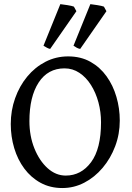

<svg xmlns="http://www.w3.org/2000/svg" viewBox="-20 -906 647 940"><path d="M285.2 14.6Q225.6 14.6 178.7 -11Q131.8 -36.6 99.1 -80.6Q66.4 -124.5 49.6 -180.9Q32.7 -237.3 32.7 -298.8Q32.7 -365.2 54 -425Q75.2 -484.9 113.3 -531Q151.4 -577.1 202.6 -603.5Q253.9 -629.9 313.5 -629.9Q375.5 -629.9 422.6 -603.5Q469.7 -577.1 501.7 -532.5Q533.7 -487.8 550 -431.6Q566.4 -375.5 566.4 -315.9Q566.4 -249.5 543.9 -189.9Q521.5 -130.4 482.4 -84.2Q443.4 -38.1 392.8 -11.7Q342.3 14.6 285.2 14.6ZM301.8 -46.4Q377.4 -46.4 426 -112.1Q474.6 -177.7 474.6 -307.1Q474.6 -357.9 461.9 -405Q449.2 -452.1 425.5 -489.7Q401.9 -527.3 368.9 -549.3Q335.9 -571.3 295.9 -571.3Q214.4 -571.3 169.2 -502Q124 -432.6 124 -313Q124 -240.2 148.4 -179.4Q172.9 -118.7 213.1 -82.5Q253.4 -46.4 301.8 -46.4ZM372.6 -666.5Q363.8 -668 356.2 -672.1Q348.6 -676.3 339.8 -682.1L422.4 -885.7Q434.1 -884.3 456.3 -880.9Q478.5 -877.4 488.8 -873.5L501 -851.1ZM225.6 -666.5Q217.8 -668 210.2 -672.1Q202.6 -676.3 192.9 -682.1L275.4 -885.7Q287.6 -884.3 309.8 -880.9Q332 -877.4 341.8 -873.5L354 -851.1Z"/></svg>

Font: Gentium Book Plus
Style: Regular
Weight: 400
Designer: Victor Gaultney, Annie Olsen, Iska Routamaa, Becca Hirsbrunner
Foundry: SIL International
Version: Version 6.101